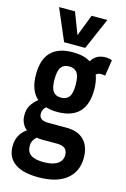

<svg xmlns="http://www.w3.org/2000/svg" viewBox="-147 -855 749 1141"><g transform="rotate(15 227.0 -284.5)"><path d="M218 -184Q179 -184 148 -194Q127 -176 127 -149Q127 -108 184 -108H296Q367 -108 404.5 -69.5Q442 -31 442 39Q442 124 382 172Q322 220 209 220Q114 220 64.5 184.5Q15 149 15 81Q15 8 73 -32Q35 -63 35 -116Q35 -152 50.5 -177.5Q66 -203 92 -223Q39 -269 39 -368Q39 -551 218 -551Q285 -551 327 -525Q355 -572 412 -572Q435 -572 453 -565L438 -466Q426 -469 412 -469Q395 -469 382 -458Q397 -420 397 -368Q397 -184 218 -184ZM218 -272Q251 -272 267 -293.5Q283 -315 283 -368Q283 -421 267 -442.5Q251 -464 218 -464Q185 -464 169 -442.5Q153 -421 153 -368Q153 -315 169 -293.5Q185 -272 218 -272ZM113 53Q113 89 138 107Q163 125 217 125Q273 125 302 105.5Q331 86 331 52Q331 25 315.5 11.5Q300 -2 264 -2H177Q157 -2 140 -5Q127 7 120 20.5Q113 34 113 53ZM365 -789 281 -595H151L68 -789H166L217 -656L268 -789Z"/></g></svg>

Font: Georama Semi Condensed SemiBold
Style: Regular
Weight: 600
Width: 4
Designer: Jean-Baptiste Levee
Foundry: Production Type
Version: Version 1.000